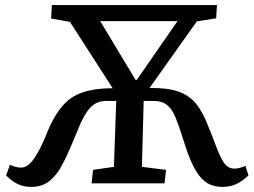

<svg xmlns="http://www.w3.org/2000/svg" viewBox="-20 -721 997 755"><path d="M437 -324H397Q375 -324 357.5 -315Q340 -306 326 -287Q312 -268 298 -239Q291 -221 281.5 -199.5Q272 -178 257 -141Q241 -103 221.5 -67Q202 -31 173.5 -8.5Q145 14 102 14Q74 14 50.5 3Q27 -8 4 -31L19 -73Q29 -68 40.5 -65Q52 -62 63 -62Q75 -62 87 -69.5Q99 -77 111.5 -94Q124 -111 138 -138.5Q152 -166 168 -206Q183 -242 200.5 -270Q218 -298 238.5 -318Q259 -338 285.5 -350Q312 -362 346 -368Q380 -374 423 -374L255 -635L181 -648L184 -701H833L830 -649L754 -637L568 -375Q637 -376 680 -361.5Q723 -347 751 -313Q779 -279 801 -219Q809 -201 815.5 -183Q822 -165 828.5 -149Q835 -133 841 -118Q850 -97 859 -83.5Q868 -70 878.5 -64Q889 -58 901 -58Q912 -58 923.5 -61Q935 -64 945 -69L957 -31Q931 -7 907.5 3.5Q884 14 854 14Q821 14 796 -0.5Q771 -15 750.5 -49Q730 -83 711 -140Q702 -167 694.5 -191Q687 -215 678 -239Q663 -284 641.5 -304Q620 -324 586 -324H545L538 -65L633 -53L627 0H340L346 -53L428 -65ZM374 -638 513 -407H518L678 -638Z"/></svg>

Font: Literata Medium
Style: Italic
Weight: 500
Italic angle: -2°
Designer: Latin by Veronika Burian and Jose Scaglione. Greek by Irene Vlachou. Cyrillic by Vera Evstafieva
Foundry: TypeTogether
Version: Version 3.103;gftools[0.9.29]